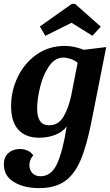

<svg xmlns="http://www.w3.org/2000/svg" viewBox="-20 -766 566 987"><path d="M181 201Q104 201 52 170Q0 139 0 79Q0 40 24 20Q48 0 82 0Q104 0 122.5 8.5Q141 17 151 33Q142 42 136.5 55.5Q131 69 131 82Q131 108 146.5 124Q162 140 188 140Q244 140 273.5 75.5Q303 11 323 -116Q301 -87 263 -72.5Q225 -58 182 -58Q112 -58 74.5 -99Q37 -140 37 -221Q37 -299 71 -370Q105 -441 168 -485.5Q231 -530 314 -530Q359 -530 411 -510L526 -524L450 -140Q425 -14 393.5 59Q362 132 312 166.5Q262 201 181 201ZM306 -470Q262 -470 231.5 -425Q201 -380 186 -318Q171 -256 171 -207Q171 -122 232 -122Q280 -122 306 -165.5Q332 -209 346 -274L379 -443Q364 -456 343.5 -463Q323 -470 306 -470ZM213 -582 185 -630 349 -746H366L498 -629L455 -582L348 -649Z"/></svg>

Font: Sansita Medium Italic
Style: Regular
Weight: 500
Italic angle: -11°
Designer: Pablo Cosgaya
Foundry: Omnibus-Type
Version: Version 1.006